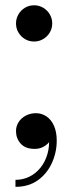

<svg xmlns="http://www.w3.org/2000/svg" viewBox="-20 -553 272 726"><path d="M109 -396Q90 -396 74.5 -405.2Q59 -414.5 49.8 -430Q40.5 -445.5 40.5 -464.5Q40.5 -483 49.8 -498.8Q59 -514.5 74.5 -523.8Q90 -533 109 -533Q127.5 -533 143.2 -523.8Q159 -514.5 168.2 -498.8Q177.5 -483 177.5 -464.5Q177.5 -445.5 168.2 -430Q159 -414.5 143.2 -405.2Q127.5 -396 109 -396ZM38.5 153.5V127Q67 127 91.2 115Q115.5 103 133 81.2Q150.5 59.5 159.2 30Q168 0.5 165 -35H173.5Q174 -26.5 166 -16Q158 -5.5 143.8 2.2Q129.5 10 111 10Q76 10 58.2 -10Q40.5 -30 40.5 -57.5Q40.5 -76 50.5 -91.5Q60.5 -107 77.8 -116Q95 -125 116 -125Q137.5 -125 155.5 -113Q173.5 -101 184 -77.8Q194.5 -54.5 194.5 -21Q194.5 23.5 176 63.8Q157.5 104 122.8 128.8Q88 153.5 38.5 153.5Z"/></svg>

Font: Bodoni Moda 9pt Medium
Style: Regular
Weight: 500
Designer: Owen Earl
Foundry: indestructible type
Version: Version 2.005